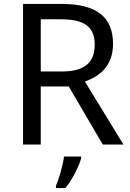

<svg xmlns="http://www.w3.org/2000/svg" viewBox="-20 -734 662 975"><path d="M294 -714H97V0H187V-295H329L502 0H607L411 -320C483 -345 554 -397 554 -511C554 -647 471 -714 294 -714ZM289 -636C406 -636 461 -600 461 -507C461 -417 410 -371 294 -371H187V-636ZM392 70V61H305C300 104 279 176 264 209V221H312C348 178 383 106 392 70Z"/></svg>

Font: Noto Sans Sinhala UI
Style: Regular
Weight: 400
Designer: Jelle Bosma - Monotype Design Team
Foundry: Monotype Imaging Inc.
Version: Version 2.006